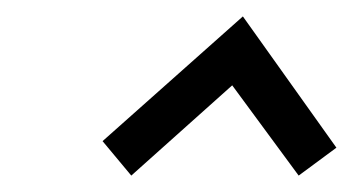

<svg xmlns="http://www.w3.org/2000/svg" viewBox="-20 -621 437 234"><path d="M390 -441 276 -601 105 -449 140 -407 263 -517 344 -407Z"/></svg>

Font: Cambay Devanagari
Style: Italic
Weight: 400
Italic angle: -11°
Designer: Pooja Saxena
Foundry: Pooja Saxena
Version: Version 1.018;PS 001.018;hotconv 1.0.70;makeotf.lib2.5.58329